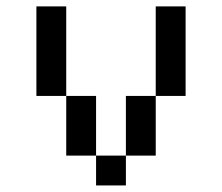

<svg xmlns="http://www.w3.org/2000/svg" viewBox="-20 -565 676 585"><path d="M90.9 -545.5V-272.7H181.8V-545.5ZM454.5 -545.5V-272.7H545.5V-545.5ZM272.7 -90.9V-272.7H181.8V-90.9ZM272.7 -90.9V0H363.6V-90.9ZM363.6 -272.7V-90.9H454.5V-272.7Z"/></svg>

Font: Departure Mono
Style: Regular
Weight: 400
Monospace: yes
Designer: Helena Zhang
Version: Version 1.500;Glyphs 3.3.1 (3343)